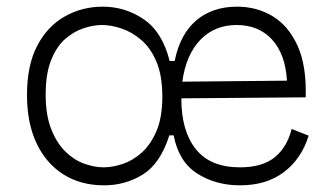

<svg xmlns="http://www.w3.org/2000/svg" viewBox="-20 -544 995 576"><path d="M292 12Q222 12 170 -21Q118 -54 89.5 -114.5Q61 -175 61 -259Q61 -348 91.5 -406.5Q122 -465 174 -494.5Q226 -524 288 -524Q356 -524 411.5 -486Q467 -448 489 -361H504Q520 -441 568.5 -482.5Q617 -524 691 -524Q751 -524 798.5 -495Q846 -466 873 -406Q900 -346 897 -252L524 -249V-248Q524 -151 567.5 -96.5Q611 -42 700 -42Q767 -42 804 -72Q841 -102 855 -157L906 -137Q884 -67 831.5 -27.5Q779 12 700 12Q627 12 571.5 -23.5Q516 -59 501 -138H488Q461 -53 408.5 -20.5Q356 12 292 12ZM690 -469Q624 -469 581 -424.5Q538 -380 527 -299L841 -302Q836 -382 796 -425.5Q756 -469 690 -469ZM291 -42Q317 -42 347.5 -52Q378 -62 405 -86Q432 -110 449.5 -151Q467 -192 467 -254Q467 -317 449.5 -358.5Q432 -400 404 -424Q376 -448 344.5 -458.5Q313 -469 286 -469Q261 -469 231.5 -459.5Q202 -450 176 -427.5Q150 -405 133.5 -364Q117 -323 117 -260Q117 -199 133.5 -157Q150 -115 176 -89.5Q202 -64 232.5 -53Q263 -42 291 -42Z"/></svg>

Font: Bricolage Grotesque 10pt ExtraLight
Style: Regular
Weight: 200
Designer: Mathieu Triay
Foundry: Atelier Triay
Version: Version 1.000; ttfautohint (v1.8.4.7-5d5b);gftools[0.9.32]